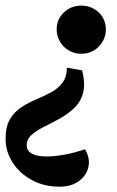

<svg xmlns="http://www.w3.org/2000/svg" viewBox="-37 -457 427 701"><path d="M207 -210 262.7 -200.2Q275.4 -150.4 266.1 -117.2Q256.8 -84 233.4 -62Q210 -40 180.7 -23.9Q151.4 -7.8 124 5.9Q96.7 19.5 78.6 35.2Q60.5 50.8 60.5 73.2Q60.5 93.8 79.6 104Q98.6 114.3 135.7 114.3Q160.2 114.3 196.8 107.9Q233.4 101.6 273.4 87.9Q293 122.1 285.6 153.3Q278.3 184.6 250.5 204.6Q222.7 224.6 180.7 224.6Q122.1 224.6 77.1 199.2Q32.2 173.8 7.8 134.3Q-16.6 94.7 -16.6 49.8Q-16.6 4.9 -0.5 -22Q15.6 -48.8 41 -65.4Q66.4 -82 95.2 -94.2Q124 -106.4 148.9 -119.6Q173.8 -132.8 190.4 -154.3Q207 -175.8 207 -210ZM259.8 -436.5Q285.2 -436.5 305.7 -424.8Q326.2 -413.1 337.9 -393.6Q349.6 -374 349.6 -349.6Q349.6 -325.2 337.4 -304.7Q325.2 -284.2 305.2 -272.5Q285.2 -260.7 259.8 -260.7Q235.4 -260.7 214.8 -272.5Q194.3 -284.2 182.1 -304.7Q169.9 -325.2 169.9 -349.6Q169.9 -386.7 196.3 -411.6Q222.7 -436.5 259.8 -436.5Z"/></svg>

Font: Crimson Pro
Style: Bold Italic
Weight: 700
Italic angle: -12°
Designer: Jacques Le Bailly
Foundry: Baron von Fonthausen
Version: Version 1.003